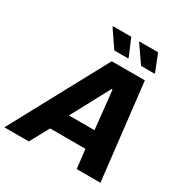

<svg xmlns="http://www.w3.org/2000/svg" viewBox="-240 -1036 1143 1191"><g transform="rotate(30 331.5 -440.0)"><path d="M-43 0 329 -688H566L645 0H475L459 -136H206L132 0ZM267 -264H450L421 -538H414ZM408 -754H309L226 -876L228 -880H358L409 -759ZM597 -754H501L416 -876L418 -880H550L598 -759Z"/></g></svg>

Font: Saira
Style: Bold Italic
Weight: 700
Italic angle: -12°
Designer: Hector Gatti with collaboration of the Omnibus-Type team
Foundry: Omnibus-Type
Version: Version 1.100; ttfautohint (v1.8.3)